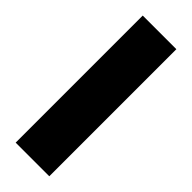

<svg xmlns="http://www.w3.org/2000/svg" viewBox="-233 -718 742 742"><g transform="rotate(45 138.0 -347.0)"><path d="M45.9 0V-694.5H229.7V0Z"/></g></svg>

Font: Titillium Web SemiBold
Style: Regular
Weight: 600
Designer: Mohamed Gaber, Accademia di Belle Arti di Urbino
Foundry: Kief Type Foundry, Accademia di Belle Arti di Urbino
Version: Version 3.000; ttfautohint (v1.8.4)